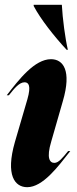

<svg xmlns="http://www.w3.org/2000/svg" viewBox="-20 -766 319 798"><path d="M8 -370H17C39 -398 60 -424 82 -424C99 -424 110 -410 94 -354L42 -176C2 -37 42 12 93 12C158 12 221 -73 272 -138H263C241 -111 224 -89 206 -89C187 -89 172 -108 193 -178L241 -345C279 -474 242 -520 192 -520C124 -520 59 -436 8 -370ZM120 -741C149 -686 205 -615 257 -559H262C251 -606 240 -689 237 -746H120Z"/></svg>

Font: Nyght Serif Bold Italic
Style: Regular
Weight: 700
Italic angle: -16°
Designer: Maksym Kobuzan
Version: Version 0.410;Glyphs 3.1.2 (3151)